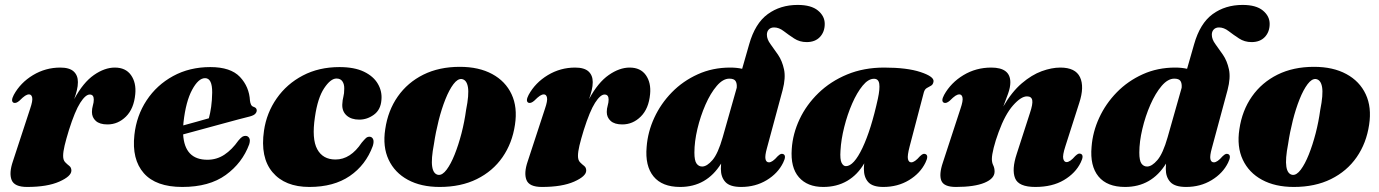

<svg xmlns="http://www.w3.org/2000/svg" viewBox="-20 -747 5602 780"><path d="M35.5 -329.5Q22.5 -335.5 36 -361.5Q63 -411 114 -441.8Q165 -472.5 225 -472.5Q262 -472.5 279.2 -456.8Q296.5 -441 296.5 -413.5Q296.5 -397.5 292.2 -380Q288 -362.5 281.5 -344.5Q318 -412 361.5 -442.2Q405 -472.5 446.5 -472.5Q490.5 -472.5 512.2 -441.8Q534 -411 529.5 -364.5Q524 -305.5 491.8 -273.5Q459.5 -241.5 416.5 -241.5Q385 -241.5 369.2 -255.8Q353.5 -270 353.5 -292Q353.5 -305.5 357.2 -318.2Q361 -331 361 -342.5Q361 -363 344.5 -363Q327.5 -363 306 -329.5Q284.5 -296 260 -218.5Q248.5 -181 242.5 -155.8Q236.5 -130.5 236.5 -113.5Q236.5 -96.5 244.8 -88Q253 -79.5 261.5 -73Q270 -66.5 270 -54Q270 -31 221 -9.2Q172 12.5 90 12.5Q38.5 12.5 27.2 -15.8Q16 -44 32.5 -92L102.5 -305.5Q113.5 -337.5 110.8 -350.5Q108 -363.5 98 -363.5Q90.5 -363.5 82 -358Q73.5 -352.5 58.5 -337.5Q45 -326 35.5 -329.5Z M992.5 -161Q964.5 -85 897.2 -36.2Q830 12.5 720.5 12.5Q613.5 12.5 564.2 -43.5Q515 -99.5 526 -199Q534.5 -277 575.5 -339.2Q616.5 -401.5 683.2 -438Q750 -474.5 834.5 -474.5Q917 -474.5 954.8 -434.5Q992.5 -394.5 995.5 -338Q996.5 -329 999.8 -322Q1003 -315 1011.5 -312.5Q1023 -308.5 1023 -298.5Q1023 -291.5 1017.2 -285Q1011.5 -278.5 995.5 -274Q979 -270 948 -261.8Q917 -253.5 878.5 -243Q840 -232.5 799.5 -221.5Q759 -210.5 724 -201Q730 -98 822.5 -98Q860.5 -98 891.5 -118.5Q922.5 -139 948.5 -176Q958 -187.5 964.5 -191.5Q971 -195.5 978.5 -195Q987.5 -194.5 992.5 -186.2Q997.5 -178 992.5 -161ZM725.5 -250.5Q725 -244 724.5 -237.5Q751.5 -245 779 -252.5Q806.5 -260 828.5 -266.5Q834 -286.5 837.8 -312.8Q841.5 -339 842 -371Q842.5 -429.5 813 -429.5Q786 -429.5 760.5 -382.2Q735 -335 725.5 -250.5Z M1347 -428Q1323 -428 1296.8 -388.5Q1270.5 -349 1259.5 -272Q1246 -182.5 1268.8 -140.8Q1291.5 -99 1343 -99Q1404 -99 1449.5 -167.5Q1460 -180 1466.5 -186Q1473 -192 1482 -191.5Q1491.5 -191 1495.8 -181.5Q1500 -172 1494.5 -154Q1466 -76.5 1401 -32Q1336 12.5 1237 12.5Q1137.5 12.5 1087 -47.5Q1036.5 -107.5 1052.5 -216.5Q1063 -288.5 1104 -347.2Q1145 -406 1210.2 -440.2Q1275.5 -474.5 1359 -474.5Q1419.5 -474.5 1458.5 -455.8Q1497.5 -437 1515.2 -406.2Q1533 -375.5 1529.5 -340.5Q1526.5 -301 1499 -281Q1471.5 -261 1439.5 -261Q1407 -261 1388.2 -277.8Q1369.5 -294.5 1370.5 -322.5Q1371.5 -342 1375 -354.2Q1378.5 -366.5 1378.5 -387Q1379 -404.5 1371.2 -416.2Q1363.5 -428 1347 -428Z M1848 -475.5Q1925.5 -475.5 1979.5 -446.2Q2033.5 -417 2058.2 -364.2Q2083 -311.5 2072 -240Q2061 -165.5 2021.5 -108.5Q1982 -51.5 1917.2 -19.5Q1852.5 12.5 1766 12.5Q1690.5 12.5 1637 -16.5Q1583.5 -45.5 1558.8 -98.2Q1534 -151 1545 -222Q1556 -298 1596 -355Q1636 -412 1700 -443.8Q1764 -475.5 1848 -475.5ZM1761 -36.5Q1777.5 -35 1794.5 -57.8Q1811.5 -80.5 1827 -119.2Q1842.5 -158 1854.8 -205.2Q1867 -252.5 1873.5 -300.5Q1886 -362.5 1881 -392.8Q1876 -423 1855.5 -426Q1839 -427.5 1822 -405Q1805 -382.5 1789.5 -343.8Q1774 -305 1762 -257.5Q1750 -210 1743 -162.5Q1731 -100.5 1735.8 -70Q1740.5 -39.5 1761 -36.5Z M2127 -329.5Q2114 -335.5 2127.5 -361.5Q2154.5 -411 2205.5 -441.8Q2256.5 -472.5 2316.5 -472.5Q2353.5 -472.5 2370.8 -456.8Q2388 -441 2388 -413.5Q2388 -397.5 2383.8 -380Q2379.5 -362.5 2373 -344.5Q2409.5 -412 2453 -442.2Q2496.5 -472.5 2538 -472.5Q2582 -472.5 2603.8 -441.8Q2625.5 -411 2621 -364.5Q2615.5 -305.5 2583.2 -273.5Q2551 -241.5 2508 -241.5Q2476.5 -241.5 2460.8 -255.8Q2445 -270 2445 -292Q2445 -305.5 2448.8 -318.2Q2452.5 -331 2452.5 -342.5Q2452.5 -363 2436 -363Q2419 -363 2397.5 -329.5Q2376 -296 2351.5 -218.5Q2340 -181 2334 -155.8Q2328 -130.5 2328 -113.5Q2328 -96.5 2336.2 -88Q2344.5 -79.5 2353 -73Q2361.5 -66.5 2361.5 -54Q2361.5 -31 2312.5 -9.2Q2263.5 12.5 2181.5 12.5Q2130 12.5 2118.8 -15.8Q2107.5 -44 2124 -92L2194 -305.5Q2205 -337.5 2202.2 -350.5Q2199.5 -363.5 2189.5 -363.5Q2182 -363.5 2173.5 -358Q2165 -352.5 2150 -337.5Q2136.5 -326 2127 -329.5Z M3161.5 -86Q3140.5 -43 3094.8 -15.2Q3049 12.5 2991 12.5Q2945.5 12.5 2927 -7.5Q2908.5 -27.5 2908.5 -61Q2908.5 -71 2909.5 -82.5Q2850.5 12.5 2743 12.5Q2670 12.5 2635 -30.2Q2600 -73 2607 -150.5Q2611.5 -211 2638 -268.5Q2664.5 -326 2709.5 -372Q2754.5 -418 2814.8 -445.2Q2875 -472.5 2946.5 -472.5Q2973.5 -472.5 2995 -467.5L3023.5 -567Q3047.5 -652 3098.8 -689.5Q3150 -727 3220.5 -727Q3275.5 -727 3303 -704.2Q3330.5 -681.5 3330.5 -650Q3330.5 -617.5 3311 -596.8Q3291.5 -576 3257 -576Q3228.5 -576 3206 -590.8Q3183.5 -605.5 3164 -620.5Q3144.5 -635.5 3125 -635.5Q3111 -635.5 3103.2 -627.2Q3095.5 -619 3095.5 -606Q3095.5 -587.5 3109.8 -568.2Q3124 -549 3140.8 -524.5Q3157.5 -500 3165 -465.5Q3172.5 -431 3159.5 -381.5L3095.5 -144.5Q3087 -114 3089.8 -100.8Q3092.5 -87.5 3104 -87.5Q3118 -87.5 3139 -112Q3147.5 -120 3152.2 -121.5Q3157 -123 3162 -121Q3176 -115 3161.5 -86ZM2801 -127Q2801 -94.5 2809.8 -82.5Q2818.5 -70.5 2832.5 -70.5Q2852 -70.5 2874.5 -96.8Q2897 -123 2916 -189.5L2973 -390.5Q2974.5 -408 2968.2 -417.8Q2962 -427.5 2943 -427.5Q2917 -427.5 2891.8 -398Q2866.5 -368.5 2846 -321.8Q2825.5 -275 2813.2 -223.2Q2801 -171.5 2801 -127Z M3675.5 -152.5Q3665.5 -114.5 3668.5 -101Q3671.5 -87.5 3682 -87.5Q3696 -87.5 3717 -112Q3725.5 -120 3730.2 -121.5Q3735 -123 3740 -121Q3754 -115 3739.5 -86Q3718.5 -43 3672.8 -15.2Q3627 12.5 3568.5 12.5Q3525 12.5 3507.2 -7.2Q3489.5 -27 3489.5 -61Q3489.5 -70.5 3491 -83.5Q3464 -37 3421.8 -12.2Q3379.5 12.5 3324.5 12.5Q3260 12.5 3225.5 -27Q3191 -66.5 3196.5 -142Q3200.5 -203.5 3228.2 -262.5Q3256 -321.5 3305 -369Q3354 -416.5 3421.5 -444.5Q3489 -472.5 3572 -472.5Q3665 -472.5 3719.8 -454.2Q3774.5 -436 3772.5 -416.5Q3771 -404 3762.8 -399.2Q3754.5 -394.5 3745.5 -389.5Q3736.5 -384.5 3733 -371.5ZM3394.5 -135.5Q3392 -99 3399 -85.5Q3406 -72 3416.5 -72Q3448.5 -72 3483.8 -146.2Q3519 -220.5 3546.5 -346.5Q3555 -386 3552 -406.5Q3549 -427 3530.5 -427Q3507.5 -427 3484.5 -399Q3461.5 -371 3442 -326.5Q3422.5 -282 3409.8 -231.2Q3397 -180.5 3394.5 -135.5Z M3815 -329.5Q3801.5 -335.5 3815.5 -361.5Q3843 -411 3894 -441.8Q3945 -472.5 4007 -472.5Q4084.5 -472.5 4084.5 -412.5Q4084.5 -392 4075.2 -366.2Q4066 -340.5 4056 -314.5Q4090.5 -374 4131 -408.5Q4171.5 -443 4212 -457.8Q4252.5 -472.5 4287.5 -472.5Q4349 -472.5 4367.5 -433.5Q4386 -394.5 4364.5 -329L4308 -152.5Q4296 -115.5 4299.5 -102Q4303 -88.5 4313 -88.5Q4327 -88.5 4348 -113Q4356.5 -121 4361.2 -122.5Q4366 -124 4371 -122Q4385 -116 4370.5 -87Q4349.5 -43.5 4302.2 -15.5Q4255 12.5 4186 12.5Q4118 12.5 4103.8 -23Q4089.5 -58.5 4110.5 -122L4164 -287.5Q4176.5 -324.5 4173.5 -340Q4170.5 -355.5 4152 -355.5Q4128 -355.5 4095.5 -318.8Q4063 -282 4037 -210.5Q4024 -175.5 4016.8 -146.5Q4009.5 -117.5 4009.5 -101Q4009.5 -86.5 4015 -75.5Q4020.5 -64.5 4020.5 -50Q4020.5 -21.5 3979.5 -4.5Q3938.5 12.5 3863.5 12.5Q3814.5 12.5 3804.2 -13Q3794 -38.5 3810.5 -87L3882 -305.5Q3893 -337.5 3890.2 -350.5Q3887.5 -363.5 3877.5 -363.5Q3870 -363.5 3861.5 -358Q3853 -352.5 3838 -337.5Q3824.5 -326 3815 -329.5Z M4969 -86Q4948 -43 4902.2 -15.2Q4856.5 12.5 4798.5 12.5Q4753 12.5 4734.5 -7.5Q4716 -27.5 4716 -61Q4716 -71 4717 -82.5Q4658 12.5 4550.5 12.5Q4477.5 12.5 4442.5 -30.2Q4407.5 -73 4414.5 -150.5Q4419 -211 4445.5 -268.5Q4472 -326 4517 -372Q4562 -418 4622.2 -445.2Q4682.5 -472.5 4754 -472.5Q4781 -472.5 4802.5 -467.5L4831 -567Q4855 -652 4906.2 -689.5Q4957.5 -727 5028 -727Q5083 -727 5110.5 -704.2Q5138 -681.5 5138 -650Q5138 -617.5 5118.5 -596.8Q5099 -576 5064.5 -576Q5036 -576 5013.5 -590.8Q4991 -605.5 4971.5 -620.5Q4952 -635.5 4932.5 -635.5Q4918.5 -635.5 4910.8 -627.2Q4903 -619 4903 -606Q4903 -587.5 4917.2 -568.2Q4931.5 -549 4948.2 -524.5Q4965 -500 4972.5 -465.5Q4980 -431 4967 -381.5L4903 -144.5Q4894.5 -114 4897.2 -100.8Q4900 -87.5 4911.5 -87.5Q4925.5 -87.5 4946.5 -112Q4955 -120 4959.8 -121.5Q4964.5 -123 4969.5 -121Q4983.5 -115 4969 -86ZM4608.5 -127Q4608.5 -94.5 4617.2 -82.5Q4626 -70.5 4640 -70.5Q4659.5 -70.5 4682 -96.8Q4704.5 -123 4723.5 -189.5L4780.5 -390.5Q4782 -408 4775.8 -417.8Q4769.5 -427.5 4750.5 -427.5Q4724.5 -427.5 4699.2 -398Q4674 -368.5 4653.5 -321.8Q4633 -275 4620.8 -223.2Q4608.5 -171.5 4608.5 -127Z M5318 -475.5Q5395.5 -475.5 5449.5 -446.2Q5503.5 -417 5528.2 -364.2Q5553 -311.5 5542 -240Q5531 -165.5 5491.5 -108.5Q5452 -51.5 5387.2 -19.5Q5322.5 12.5 5236 12.5Q5160.5 12.5 5107 -16.5Q5053.5 -45.5 5028.8 -98.2Q5004 -151 5015 -222Q5026 -298 5066 -355Q5106 -412 5170 -443.8Q5234 -475.5 5318 -475.5ZM5231 -36.5Q5247.5 -35 5264.5 -57.8Q5281.5 -80.5 5297 -119.2Q5312.5 -158 5324.8 -205.2Q5337 -252.5 5343.5 -300.5Q5356 -362.5 5351 -392.8Q5346 -423 5325.5 -426Q5309 -427.5 5292 -405Q5275 -382.5 5259.5 -343.8Q5244 -305 5232 -257.5Q5220 -210 5213 -162.5Q5201 -100.5 5205.8 -70Q5210.5 -39.5 5231 -36.5Z"/></svg>

Font: Fraunces 72pt Black
Style: Italic
Weight: 900
Italic angle: -16°
Version: Version 1.000;[b76b70a41]